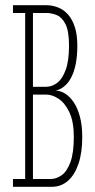

<svg xmlns="http://www.w3.org/2000/svg" viewBox="-20 -720 366 740"><path d="M30 0V-30H77V-670H30V-700H157Q182 -700 204 -691.2Q226 -682.5 242.5 -663.8Q259 -645 268.5 -615.5Q278 -586 278 -544.5Q278 -504 271.8 -473Q265.5 -442 254 -420.5Q242.5 -399 227.2 -386.8Q212 -374.5 194.5 -371Q213 -370.5 231 -359.2Q249 -348 264 -326Q279 -304 288 -270.5Q297 -237 297 -191Q297 -131.5 282.5 -88.8Q268 -46 241.8 -23Q215.5 0 179 0ZM107 -30H174.5Q197 -30 217.5 -44.5Q238 -59 251.2 -94.5Q264.5 -130 264.5 -192Q264.5 -251 247.5 -287Q230.5 -323 206 -339.2Q181.5 -355.5 158 -355.5H107ZM107 -385.5H158Q180.5 -385.5 200.5 -400.8Q220.5 -416 233.2 -450.8Q246 -485.5 246 -544.5Q246 -600 232.5 -626.8Q219 -653.5 198.8 -661.8Q178.5 -670 158 -670H107Z"/></svg>

Font: Imbue Thin
Style: Regular
Weight: 100
Designer: Tyler Finck
Foundry: Etcetera Type Company
Version: Version 1.102